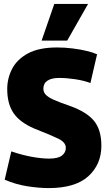

<svg xmlns="http://www.w3.org/2000/svg" viewBox="-20 -953 551 983"><path d="M477 -675 443 -528Q408 -541 364 -547.5Q320 -554 283 -554Q244 -554 223 -540Q202 -526 202 -499Q202 -482 213.5 -469Q225 -456 254.5 -442.5Q284 -429 337 -411Q424 -380 461.5 -334Q499 -288 499 -207Q499 -111 432 -50.5Q365 10 229 10Q182 10 122 1Q62 -8 4 -33L38 -178Q93 -159 143.5 -150Q194 -141 231 -141Q277 -141 297 -156.5Q317 -172 317 -196Q317 -224 279.5 -242.5Q242 -261 155 -295Q81 -327 49 -374.5Q17 -422 17 -497Q17 -552 42 -600.5Q67 -649 123 -679.5Q179 -710 273 -710Q312 -710 352 -705Q392 -700 425 -692Q458 -684 477 -675ZM193 -745 258 -933H431L324 -745Z"/></svg>

Font: Georama SemiCondensed ExtraBold
Style: Regular
Weight: 800
Width: 4
Designer: Jean-Baptiste Levee
Foundry: Production Type
Version: Version 1.000